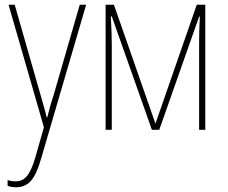

<svg xmlns="http://www.w3.org/2000/svg" viewBox="-20 -547 961 809"><path d="M47 242C101 242 128 208 153 122L343 -527H316L207 -150C196 -116 188 -89 179 -52H177C172 -71 169 -86 150 -150L42 -527H16L165 -11L129 116C107 190 85 217 46 217C34 217 22 215 12 212V236C22 240 35 242 47 242Z M425 0H451V-358C451 -380 450 -428 447 -478H451L620 0H651L819 -477H822C819 -417 819 -379 819 -356V0H845V-527H809L635 -26L460 -527H425Z"/></svg>

Font: Noto Sans Condensed Thin
Style: Regular
Weight: 100
Width: 3
Designer: Monotype Design Team
Foundry: Monotype Imaging Inc.
Version: Version 2.013